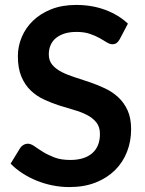

<svg xmlns="http://www.w3.org/2000/svg" viewBox="-20 -751 588 779"><path d="M465.5 -591.5Q459.5 -581 452.8 -576.2Q446 -571.5 436 -571.5Q425.5 -571.5 413.2 -579.2Q401 -587 384 -596.5Q367 -606 344.2 -613.8Q321.5 -621.5 290.5 -621.5Q262.5 -621.5 241.5 -614.8Q220.5 -608 206.2 -596Q192 -584 185 -567.2Q178 -550.5 178 -530.5Q178 -505 192.2 -488Q206.5 -471 230 -459Q253.5 -447 283.5 -437.5Q313.5 -428 345 -417.2Q376.5 -406.5 406.5 -392.2Q436.5 -378 460 -356.2Q483.5 -334.5 497.8 -303Q512 -271.5 512 -226.5Q512 -177.5 495.2 -134.8Q478.5 -92 446.2 -60.2Q414 -28.5 367.5 -10.2Q321 8 261 8Q226.5 8 193 1.2Q159.5 -5.5 128.8 -18Q98 -30.5 71 -48Q44 -65.5 23 -87L62.5 -151.5Q67.5 -158.5 75.5 -163.2Q83.5 -168 92.5 -168Q105 -168 119.5 -157.8Q134 -147.5 154 -135Q174 -122.5 200.8 -112.2Q227.5 -102 265 -102Q322.5 -102 354 -129.2Q385.5 -156.5 385.5 -207.5Q385.5 -236 371.2 -254Q357 -272 333.5 -284.2Q310 -296.5 280 -305Q250 -313.5 219 -323.5Q188 -333.5 158 -347.5Q128 -361.5 104.5 -384Q81 -406.5 66.8 -440.2Q52.5 -474 52.5 -523.5Q52.5 -563 68.2 -600.5Q84 -638 114 -667Q144 -696 188 -713.5Q232 -731 289 -731Q353 -731 407 -711Q461 -691 499 -655Z"/></svg>

Font: Lato
Style: Bold
Weight: 700
Designer: Lukasz Dziedzic
Foundry: tyPoland Lukasz Dziedzic
Version: Version 2.007; 2014-02-27